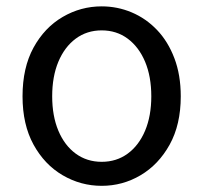

<svg xmlns="http://www.w3.org/2000/svg" viewBox="-20 -577 646 610"><path d="M303.1 13.4Q236.6 13.4 179 -20.3Q121.4 -54 86.5 -117.6Q51.6 -181.2 51.6 -271Q51.6 -361.9 86.5 -425.7Q121.4 -489.4 179 -523.1Q236.6 -556.8 303.1 -556.8Q352.9 -556.8 398.3 -537.7Q443.7 -518.6 478.8 -481.9Q513.8 -445.3 534 -392.1Q554.3 -338.9 554.3 -271Q554.3 -181.2 519.1 -117.6Q483.8 -54 426.7 -20.3Q369.7 13.4 303.1 13.4ZM303.1 -62.9Q350.2 -62.9 385.7 -88.9Q421.2 -114.9 441 -161.8Q460.7 -208.7 460.7 -271Q460.7 -333.8 441 -380.8Q421.2 -427.8 385.7 -454.2Q350.2 -480.5 303.1 -480.5Q256.1 -480.5 220.6 -454.2Q185.1 -427.8 165.4 -380.8Q145.8 -333.8 145.8 -271Q145.8 -208.7 165.4 -161.8Q185.1 -114.9 220.6 -88.9Q256.1 -62.9 303.1 -62.9Z"/></svg>

Font: Noto Sans SC Thin
Style: Regular
Weight: 100
Designer: Ryoko NISHIZUKA 西塚涼子 (kana, bopomofo & ideographs); Paul D. Hunt (Latin, Greek & Cyrillic); Sandoll Communications 산돌커뮤니
Foundry: Adobe
Version: Version 2.004-H2;hotconv 1.0.118;makeotfexe 2.5.65603